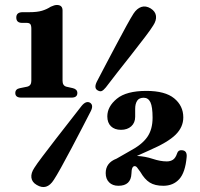

<svg xmlns="http://www.w3.org/2000/svg" viewBox="-20 -738 805 772"><path d="M69 -646Q45.5 -646 45.5 -667.5Q45.5 -689 71 -689H97.5Q129.5 -689 148.8 -694.8Q168 -700.5 184 -711Q199 -718 208.5 -718Q231.5 -718 231.5 -696V-413Q231.5 -394 246.5 -389.5L273 -383.5Q291 -379 291 -364Q291 -345.5 267.5 -345.5H65.5Q41.5 -345.5 41.5 -364Q41.5 -380 60 -383.5L89.5 -389.5Q106 -393.5 106 -413V-622.5Q106 -636 101.8 -641Q97.5 -646 87.5 -646ZM405.5 -386.5Q396 -375 389 -372Q382 -369 372 -375Q357 -384 369 -409Q382.5 -435 403.5 -475Q424.5 -515 447 -557.2Q469.5 -599.5 488.2 -633.8Q507 -668 517 -683.5Q530.5 -704 548.2 -710Q566 -716 586 -704Q605 -692 607.2 -674Q609.5 -656 596 -635.5Q587 -620.5 563.2 -589.2Q539.5 -558 509.8 -520.2Q480 -482.5 451.8 -446.5Q423.5 -410.5 405.5 -386.5ZM308 -312Q326 -334 342 -325Q357.5 -315 344.5 -290Q331 -263.5 310.2 -223.5Q289.5 -183.5 267 -141Q244.5 -98.5 225.5 -64.2Q206.5 -30 196.5 -15Q168 30 127.5 5.5Q108.5 -5.5 106.2 -23.8Q104 -42 118 -63Q127 -77.5 150.8 -109Q174.5 -140.5 204.2 -178.8Q234 -217 262 -253Q290 -289 308 -312ZM405 -42Q405 -83.5 448.5 -100L500 -129.5Q550.5 -156 572 -186.8Q593.5 -217.5 593.5 -264.5Q593.5 -308.5 584.8 -326.8Q576 -345 558 -345Q539 -345 531.2 -332.5Q523.5 -320 523.5 -300.5V-268.5Q523.5 -244.5 507.8 -230.2Q492 -216 466.5 -216Q441 -216 426.2 -230.2Q411.5 -244.5 411.5 -270Q411.5 -309.5 449.8 -341Q488 -372.5 568.5 -372.5Q644 -372.5 680.5 -342.5Q717 -312.5 717 -266Q717 -227 686.2 -196.5Q655.5 -166 581.5 -134L530.5 -111Q563.5 -109.5 594.2 -99.2Q625 -89 650.5 -89Q665.5 -89 675.8 -96Q686 -103 692 -121Q696.5 -135.5 711 -134Q733 -133 730.5 -106.5Q725 -44.5 700.8 -17.8Q676.5 9 636.5 9Q603 9 582.2 -4Q561.5 -17 544.5 -46.5Q536 -58.5 531.5 -64.2Q527 -70 521.5 -70Q509 -70 508.5 -40Q506.5 9 456 9Q432.5 9 418.8 -4.8Q405 -18.5 405 -42Z"/></svg>

Font: Fraunces 72pt Soft
Style: Bold
Weight: 700
Version: Version 1.000;[b76b70a41]